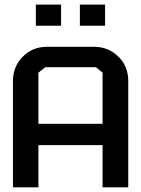

<svg xmlns="http://www.w3.org/2000/svg" viewBox="-20 -798 601 818"><path d="M484.4 -556.6Q504.9 -537.1 515.6 -510.7Q526.4 -484.4 526.4 -455.1Q526.4 -303.7 526.4 0Q490.2 0 417 0Q417 -59.6 417 -179.7Q326.2 -179.7 143.6 -179.7Q143.6 -119.1 143.6 0Q107.4 0 35.2 0Q35.2 -151.4 35.2 -455.1Q35.2 -483.4 45.9 -509.8Q56.6 -537.1 77.1 -556.6Q96.7 -577.1 123 -587.9Q149.4 -598.6 178.7 -598.6Q246.1 -598.6 382.8 -598.6Q411.1 -598.6 437.5 -587.9Q463.9 -577.1 484.4 -556.6ZM417 -270.5Q417 -342.8 417 -488.3Q407.2 -496.1 388.7 -511.7Q388.7 -511.7 387.7 -511.7Q316.4 -511.7 172.9 -511.7Q172.9 -511.7 172.9 -511.7Q163.1 -503.9 143.6 -488.3Q143.6 -415 143.6 -270.5Q147.5 -270.5 150.4 -270.5Q154.3 -270.5 157.2 -270.5Q222.7 -270.5 287.1 -270.5Q352.5 -270.5 417 -270.5ZM132.8 -778.3Q168.9 -778.3 240.2 -778.3Q240.2 -748 240.2 -688.5Q204.1 -688.5 132.8 -688.5Q132.8 -718.8 132.8 -778.3ZM320.3 -778.3Q356.4 -778.3 427.7 -778.3Q427.7 -748 427.7 -688.5Q392.6 -688.5 320.3 -688.5Q320.3 -718.8 320.3 -778.3Z"/></svg>

Font: Bestnet font
Style: Regular
Weight: 400
Version: Version 1.0